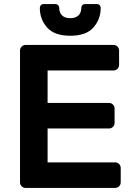

<svg xmlns="http://www.w3.org/2000/svg" viewBox="-20 -920 657 940"><path d="M78 0ZM213 -291H514Q525 -291 533 -299Q541 -307 541 -318V-389Q541 -400 533 -408Q525 -416 514 -416H213V-575H536Q547 -575 555 -583Q563 -591 563 -602V-673Q563 -684 555 -692Q547 -700 536 -700H105Q94 -700 86 -692Q78 -684 78 -673V-27Q78 -16 86 -8Q94 0 105 0H544Q555 0 563 -8Q571 -16 571 -27V-98Q571 -109 563 -117Q555 -125 544 -125H213ZM194 -900H251Q260 -900 265 -894.5Q270 -889 270 -881Q270 -858 284 -844.5Q298 -831 324 -831Q350 -831 364 -844.5Q378 -858 378 -881Q378 -889 383 -894.5Q388 -900 397 -900H454Q463 -900 468 -894.5Q473 -889 473 -881Q473 -826 437.5 -785.5Q402 -745 324 -745Q246 -745 210.5 -785.5Q175 -826 175 -881Q175 -889 180 -894.5Q185 -900 194 -900Z"/></svg>

Font: Hezaedrus Medium
Style: Regular
Weight: 500
Designer: Hubert & Fischer
Foundry: Hubert & Fischer
Version: Version 1.10;September 3, 2019;FontCreator 11.5.0.2425 64-bi